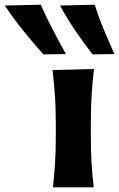

<svg xmlns="http://www.w3.org/2000/svg" viewBox="-172 -797 506 817"><path d="M53.5 0Q59 -53.5 62.2 -103.8Q65.5 -154 65.5 -216V-266Q65.5 -340.5 61.5 -393Q57.5 -445.5 51.5 -499L228 -503.5Q221.5 -449 218 -395.5Q214.5 -342 214.5 -266V-216Q214.5 -154 217.5 -103.8Q220.5 -53.5 227 0ZM12.5 -565.5Q-32.5 -616 -74.2 -668Q-116 -720 -151.5 -773.5L1.5 -777Q24.5 -724.5 51.8 -672.2Q79 -620 108.5 -567ZM222 -565.5Q183 -616 147.5 -668Q112 -720 83.5 -773.5L231 -777Q247.5 -724.5 269.2 -672.2Q291 -620 315 -567Z"/></svg>

Font: Commissioner Flair
Style: Bold
Weight: 700
Designer: Kostas Bartsokas
Foundry: Kostas Bartsokas
Version: Version 1.000; ttfautohint (v1.8.3)